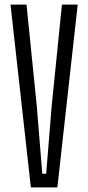

<svg xmlns="http://www.w3.org/2000/svg" viewBox="-20 -820 387 840"><path d="M115 0 26 -800H96L141 -355L165 -60H182L206 -355L251 -800H320L231 0Z"/></svg>

Font: Big Shoulders Display
Style: Regular
Weight: 400
Designer: Patric King
Foundry: XO Type Co
Version: Version 1.000; ttfautohint (v1.8.2)